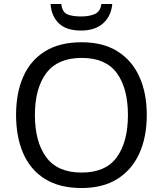

<svg xmlns="http://www.w3.org/2000/svg" viewBox="-20 -938 821 968"><path d="M720 -358Q720 -247 682.5 -164.5Q645 -82 572 -36Q499 10 391 10Q280 10 206.5 -36Q133 -82 97 -165Q61 -248 61 -359Q61 -469 97 -551Q133 -633 206.5 -679Q280 -725 392 -725Q499 -725 572 -679.5Q645 -634 682.5 -551.5Q720 -469 720 -358ZM156 -358Q156 -223 213 -145.5Q270 -68 391 -68Q513 -68 569 -145.5Q625 -223 625 -358Q625 -493 569 -569.5Q513 -646 392 -646Q271 -646 213.5 -569.5Q156 -493 156 -358ZM546 -918Q541 -858 500.5 -821Q460 -784 388 -784Q314 -784 276.5 -820.5Q239 -857 235 -918H289Q294 -877 319 -866Q344 -855 390 -855Q429 -855 457.5 -867Q486 -879 491 -918Z"/></svg>

Font: RS Noto Sans
Style: Regular
Weight: 400
Designer: Monotype Design Team
Foundry: Monotype Imaging Inc.
Version: Version 3.10